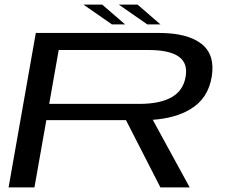

<svg xmlns="http://www.w3.org/2000/svg" viewBox="-20 -819 1006 839"><path d="M17.5 0 136.5 -675H675Q798.5 -675 859.5 -628Q920.5 -581 905.5 -485.5Q890 -387.5 810.5 -341Q745.5 -302.5 647.5 -295.5L809 0H681L530.5 -294H182.5L130.5 0ZM195 -365H588Q678.5 -365 729.5 -393.8Q780.5 -422.5 791 -483Q802 -543 760.8 -571.8Q719.5 -600.5 629.5 -600.5H236.5ZM623.5 -712.5 499 -799H581L681 -712.5ZM469 -712.5 344.5 -799H426.5L526.5 -712.5Z"/></svg>

Font: Anybody UltraExpanded Regular
Style: Italic
Weight: 400
Width: 9
Italic angle: -10°
Designer: Tyler Finck
Foundry: Etcetera Type Company
Version: Version 1.010; ttfautohint (v1.8.3) -l 8 -r 50 -G 200 -x 14 